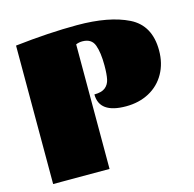

<svg xmlns="http://www.w3.org/2000/svg" viewBox="-99 -767 878 868"><g transform="rotate(-15 340.0 -333.0)"><path d="M455 -254Q330 -254 330 -343Q364 -343 381 -356.5Q398 -370 403 -393.5Q408 -417 408 -458Q408 -519 395 -554Q382 -589 339 -589Q323 -589 309 -583V0H45V-648Q204 -666 335 -666Q485 -666 574.5 -621.5Q664 -577 664 -460Q664 -399 637.5 -352Q611 -305 563.5 -279.5Q516 -254 455 -254Z"/></g></svg>

Font: Sansita Black
Style: Regular
Weight: 900
Designer: Pablo Cosgaya
Foundry: Omnibus-Type
Version: Version 1.006; ttfautohint (v1.5)